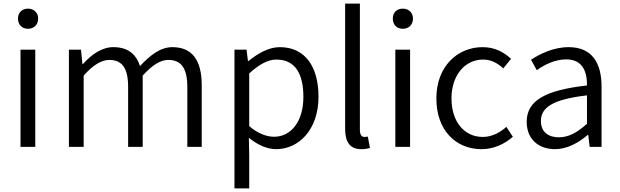

<svg xmlns="http://www.w3.org/2000/svg" viewBox="-20 -816 3445 1067"><path d="M94 0H176V-540H94ZM136 -656C168 -656 192 -678 192 -713C192 -746 168 -768 136 -768C102 -768 80 -746 80 -713C80 -678 102 -656 136 -656Z M363 0H445V-396C496 -454 544 -483 587 -483C659 -483 692 -437 692 -333V0H773V-396C826 -454 871 -483 915 -483C987 -483 1021 -437 1021 -333V0H1101V-343C1101 -481 1048 -554 938 -554C873 -554 816 -511 758 -449C737 -513 693 -554 610 -554C546 -554 488 -513 441 -460H438L430 -540H363Z M1283 231H1365V45L1363 -50C1413 -10 1465 13 1515 13C1639 13 1750 -94 1750 -278C1750 -445 1676 -554 1535 -554C1471 -554 1411 -517 1361 -477H1358L1350 -540H1283ZM1503 -56C1466 -56 1416 -71 1365 -115V-408C1420 -458 1469 -485 1516 -485C1624 -485 1666 -401 1666 -277C1666 -141 1597 -56 1503 -56Z M1987 13C2010 13 2023 10 2036 6L2024 -57C2013 -55 2009 -55 2005 -55C1991 -55 1980 -66 1980 -93V-796H1898V-99C1898 -27 1925 13 1987 13Z M2177 0H2259V-540H2177ZM2219 -656C2251 -656 2275 -678 2275 -713C2275 -746 2251 -768 2219 -768C2185 -768 2163 -746 2163 -713C2163 -678 2185 -656 2219 -656Z M2656 13C2721 13 2783 -14 2830 -56L2794 -111C2760 -80 2714 -55 2663 -55C2559 -55 2489 -141 2489 -269C2489 -398 2564 -485 2665 -485C2710 -485 2745 -465 2777 -436L2820 -489C2782 -524 2733 -554 2662 -554C2525 -554 2405 -450 2405 -269C2405 -91 2514 13 2656 13Z M3064 13C3132 13 3194 -22 3246 -66H3249L3257 0H3323V-335C3323 -465 3271 -554 3140 -554C3053 -554 2977 -514 2931 -484L2963 -426C3004 -455 3062 -486 3127 -486C3220 -486 3243 -414 3242 -341C3010 -315 2907 -257 2907 -139C2907 -41 2975 13 3064 13ZM3086 -53C3031 -53 2986 -79 2986 -144C2986 -218 3051 -264 3242 -286V-128C3187 -79 3140 -53 3086 -53Z"/></svg>

Font: Noto Sans HK DemiLight
Style: Regular
Weight: 350
Designer: Ryoko NISHIZUKA 西塚涼子 (kana, bopomofo & ideographs); Paul D. Hunt (Latin, Greek & Cyrillic); Sandoll Communications 산돌커뮤니
Foundry: Adobe
Version: Version 2.004;hotconv 1.0.118;makeotfexe 2.5.65603